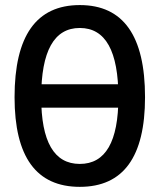

<svg xmlns="http://www.w3.org/2000/svg" viewBox="-20 -723 626 753"><path d="M104 -300.8V-392.6H481.9V-300.8ZM293 9.8Q37.1 9.8 37.1 -341.8Q37.1 -703.1 293 -703.1Q548.8 -703.1 548.8 -341.8Q548.8 9.8 293 9.8ZM293 -80.1Q444.3 -80.1 444.3 -341.8Q444.3 -613.3 293 -613.3Q141.6 -613.3 141.6 -341.8Q141.6 -80.1 293 -80.1Z"/></svg>

Font: Cascadia Code
Style: Regular
Weight: 400
Designer: Aaron Bell
Foundry: Saja Typeworks
Version: Version 2404.023